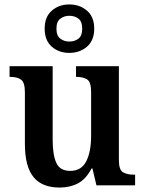

<svg xmlns="http://www.w3.org/2000/svg" viewBox="-20 -834 651 864"><path d="M248 10Q169 10 130.5 -37.5Q92 -85 92 -187V-419Q92 -462 75.5 -475Q59 -488 26 -488H23V-536H217V-204Q217 -137 233.5 -101Q250 -65 296 -65Q346 -65 368 -108Q390 -151 390 -222V-420Q390 -466 371.5 -477Q353 -488 325 -488H322V-536H515V-113Q515 -69 534 -58.5Q553 -48 581 -48H588V0H414L396 -76H392Q367 -28 331 -9Q295 10 248 10ZM292 -596Q245 -596 213 -624Q181 -652 181 -705Q181 -758 213 -786Q245 -814 292 -814Q339 -814 371.5 -786Q404 -758 404 -705Q404 -652 371.5 -624Q339 -596 292 -596ZM292 -647Q316 -647 333 -660Q350 -673 350 -705Q350 -737 333 -750Q316 -763 292 -763Q269 -763 251.5 -750Q234 -737 234 -705Q234 -673 251.5 -660Q269 -647 292 -647Z"/></svg>

Font: Noto Serif Sinhala SemiCondensed SemiBold
Style: Regular
Weight: 600
Width: 4
Designer: Jelle Bosma - Monotype Design Team
Foundry: Monotype Imaging Inc.
Version: Version 2.007; ttfautohint (v1.8.4.7-5d5b)